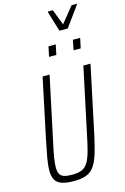

<svg xmlns="http://www.w3.org/2000/svg" viewBox="-157 -1147 796 1224"><g transform="rotate(-15 241.0 -535.5)"><path d="M172 8Q123 8 93.5 -2Q64 -12 50.5 -35Q37 -58 37 -97Q37 -132 45.5 -180Q54 -228 68 -295L151 -688H197L107 -264Q95 -210 88.5 -171Q82 -132 82 -106Q82 -78 90.5 -62.5Q99 -47 118.5 -40.5Q138 -34 171 -34Q210 -34 234.5 -44Q259 -54 275 -79.5Q291 -105 303.5 -149.5Q316 -194 330 -264L420 -688H467L384 -295Q369 -223 356 -171Q343 -119 328 -84Q313 -49 293 -29Q273 -9 243.5 -0.5Q214 8 172 8ZM385 -798 398 -864H446L432 -798ZM223 -798 237 -864H285L271 -798ZM330 -942 290 -1074 291 -1079H323L363 -975L447 -1079H482L481 -1074L385 -942Z"/></g></svg>

Font: Saira Condensed ExtraLight
Style: Italic
Weight: 250
Width: 3
Italic angle: -12°
Designer: Hector Gatti with collaboration of the Omnibus-Type team
Foundry: Omnibus-Type
Version: Version 1.101